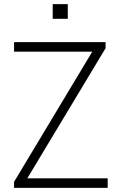

<svg xmlns="http://www.w3.org/2000/svg" viewBox="-20 -909 584 929"><path d="M48 0V-29L445 -690L454 -659H48V-705H491V-676L94 -16L85 -46H501V0ZM235 -818V-889H308V-818Z"/></svg>

Font: Nunito Sans 7pt SemiCondensed ExtraLight
Style: Regular
Weight: 250
Width: 4
Designer: Vernon Adams
Foundry: Vernon Adams
Version: Version 3.101;gftools[0.9.27]